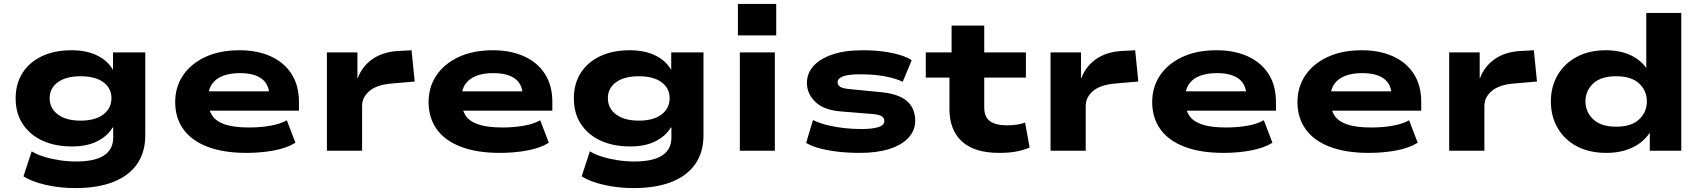

<svg xmlns="http://www.w3.org/2000/svg" viewBox="-20 -771 8712 982"><path d="M364 191Q286 191 214 174.5Q142 158 100 131L142 3Q168 19 205 30.5Q242 42 284.5 48.5Q327 55 369 55Q465 55 512 24Q559 -7 559 -67V-119H556Q531 -76 478.5 -49Q426 -22 348 -22Q261 -22 196.5 -52Q132 -82 96 -137Q60 -192 60 -268Q60 -343 95.5 -398.5Q131 -454 195.5 -484Q260 -514 346 -514Q423 -514 477.5 -487Q532 -460 558 -413V-503H723V-78Q723 6 682.5 66Q642 126 562 158.5Q482 191 364 191ZM392 -154Q467 -154 508.5 -185.5Q550 -217 550 -269Q550 -320 508.5 -350.5Q467 -381 392 -381Q318 -381 276 -350.5Q234 -320 234 -269Q234 -217 276 -185.5Q318 -154 392 -154Z M1241 11Q1123 11 1041 -20.5Q959 -52 917.5 -110.5Q876 -169 876 -249Q876 -325 915.5 -384.5Q955 -444 1029 -479Q1103 -514 1205 -514Q1296 -514 1364.5 -483Q1433 -452 1471 -393Q1509 -334 1509 -249V-205H1017V-304H1378L1358 -283Q1356 -341 1317.5 -369Q1279 -397 1207 -397Q1156 -397 1120 -383Q1084 -369 1064.5 -341.5Q1045 -314 1045 -273V-256Q1045 -211 1065 -180.5Q1085 -150 1130.5 -134.5Q1176 -119 1254 -119Q1312 -119 1363 -128Q1414 -137 1447 -156L1491 -41Q1448 -14 1381.5 -1.5Q1315 11 1241 11Z M1652 0V-503H1808V-372H1810Q1832 -431 1884 -468Q1936 -505 2013 -510L2085 -514L2101 -354L1985 -344Q1908 -338 1870 -306Q1832 -274 1832 -229V0Z M2537 11Q2419 11 2337 -20.5Q2255 -52 2213.5 -110.5Q2172 -169 2172 -249Q2172 -325 2211.5 -384.5Q2251 -444 2325 -479Q2399 -514 2501 -514Q2592 -514 2660.5 -483Q2729 -452 2767 -393Q2805 -334 2805 -249V-205H2313V-304H2674L2654 -283Q2652 -341 2613.5 -369Q2575 -397 2503 -397Q2452 -397 2416 -383Q2380 -369 2360.5 -341.5Q2341 -314 2341 -273V-256Q2341 -211 2361 -180.5Q2381 -150 2426.5 -134.5Q2472 -119 2550 -119Q2608 -119 2659 -128Q2710 -137 2743 -156L2787 -41Q2744 -14 2677.5 -1.5Q2611 11 2537 11Z M3219 191Q3141 191 3069 174.5Q2997 158 2955 131L2997 3Q3023 19 3060 30.5Q3097 42 3139.5 48.5Q3182 55 3224 55Q3320 55 3367 24Q3414 -7 3414 -67V-119H3411Q3386 -76 3333.5 -49Q3281 -22 3203 -22Q3116 -22 3051.5 -52Q2987 -82 2951 -137Q2915 -192 2915 -268Q2915 -343 2950.5 -398.5Q2986 -454 3050.5 -484Q3115 -514 3201 -514Q3278 -514 3332.5 -487Q3387 -460 3413 -413V-503H3578V-78Q3578 6 3537.5 66Q3497 126 3417 158.5Q3337 191 3219 191ZM3247 -154Q3322 -154 3363.5 -185.5Q3405 -217 3405 -269Q3405 -320 3363.5 -350.5Q3322 -381 3247 -381Q3173 -381 3131 -350.5Q3089 -320 3089 -269Q3089 -217 3131 -185.5Q3173 -154 3247 -154Z M3754 -590V-751H3950V-590ZM3764 0V-503H3943V0Z M4378 11Q4319 11 4267 5Q4215 -1 4173.5 -12Q4132 -23 4103 -40L4138 -157Q4173 -140 4215.5 -130Q4258 -120 4301.5 -115.5Q4345 -111 4383 -111Q4440 -111 4471.5 -120.5Q4503 -130 4503 -152Q4503 -168 4489.5 -176.5Q4476 -185 4441 -188L4281 -201Q4193 -208 4150 -250Q4107 -292 4107 -347Q4107 -394 4138.5 -431Q4170 -468 4233.5 -491Q4297 -514 4393 -514Q4449 -514 4497.5 -507.5Q4546 -501 4583.5 -489.5Q4621 -478 4643 -463L4597 -353Q4566 -367 4530.5 -375.5Q4495 -384 4457 -387.5Q4419 -391 4381 -391Q4320 -391 4292 -380.5Q4264 -370 4264 -351Q4264 -335 4278 -326.5Q4292 -318 4329 -315L4482 -300Q4574 -292 4617.5 -255Q4661 -218 4661 -153Q4661 -104 4626.5 -66.5Q4592 -29 4528.5 -9Q4465 11 4378 11Z M5091 11Q4964 11 4900 -47.5Q4836 -106 4836 -214V-374H4715V-503H4847V-640H5014V-503H5227V-374H5014V-221Q5014 -173 5043 -151.5Q5072 -130 5131 -130Q5157 -130 5180.5 -133.5Q5204 -137 5223 -144L5246 -16Q5211 -2 5175 4.5Q5139 11 5091 11Z M5353 0V-503H5509V-372H5511Q5533 -431 5585 -468Q5637 -505 5714 -510L5786 -514L5802 -354L5686 -344Q5609 -338 5571 -306Q5533 -274 5533 -229V0Z M6238 11Q6120 11 6038 -20.5Q5956 -52 5914.5 -110.5Q5873 -169 5873 -249Q5873 -325 5912.5 -384.5Q5952 -444 6026 -479Q6100 -514 6202 -514Q6293 -514 6361.5 -483Q6430 -452 6468 -393Q6506 -334 6506 -249V-205H6014V-304H6375L6355 -283Q6353 -341 6314.5 -369Q6276 -397 6204 -397Q6153 -397 6117 -383Q6081 -369 6061.5 -341.5Q6042 -314 6042 -273V-256Q6042 -211 6062 -180.5Q6082 -150 6127.5 -134.5Q6173 -119 6251 -119Q6309 -119 6360 -128Q6411 -137 6444 -156L6488 -41Q6445 -14 6378.5 -1.5Q6312 11 6238 11Z M6981 11Q6863 11 6781 -20.5Q6699 -52 6657.5 -110.5Q6616 -169 6616 -249Q6616 -325 6655.5 -384.5Q6695 -444 6769 -479Q6843 -514 6945 -514Q7036 -514 7104.5 -483Q7173 -452 7211 -393Q7249 -334 7249 -249V-205H6757V-304H7118L7098 -283Q7096 -341 7057.5 -369Q7019 -397 6947 -397Q6896 -397 6860 -383Q6824 -369 6804.5 -341.5Q6785 -314 6785 -273V-256Q6785 -211 6805 -180.5Q6825 -150 6870.5 -134.5Q6916 -119 6994 -119Q7052 -119 7103 -128Q7154 -137 7187 -156L7231 -41Q7188 -14 7121.5 -1.5Q7055 11 6981 11Z M7392 0V-503H7548V-372H7550Q7572 -431 7624 -468Q7676 -505 7753 -510L7825 -514L7841 -354L7725 -344Q7648 -338 7610 -306Q7572 -274 7572 -229V0Z M8197 11Q8107 11 8043.5 -23.5Q7980 -58 7946 -117.5Q7912 -177 7912 -252Q7912 -326 7945.5 -385Q7979 -444 8042.5 -479Q8106 -514 8193 -514Q8264 -514 8317 -490Q8370 -466 8401 -422H8400V-705H8579V0H8418V-92Q8382 -40 8325 -14.5Q8268 11 8197 11ZM8246 -123Q8324 -123 8363.5 -160.5Q8403 -198 8403 -252Q8403 -307 8363.5 -344Q8324 -381 8246 -381Q8168 -381 8128.5 -344Q8089 -307 8089 -252Q8089 -198 8129 -160.5Q8169 -123 8246 -123Z"/></svg>

Font: Nunito Sans 7pt Expanded ExtraBold
Style: Regular
Weight: 800
Width: 7
Designer: Vernon Adams
Foundry: Vernon Adams
Version: Version 3.101;gftools[0.9.27]